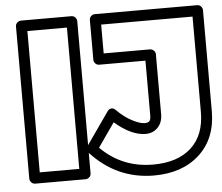

<svg xmlns="http://www.w3.org/2000/svg" viewBox="-53 -786 1017 881"><g transform="rotate(-5 455.5 -345.5)"><path d="M49.8 0V-701.2Q49.8 -711.9 57.9 -719Q65.9 -726.1 75.2 -726.1H307.1Q317.9 -726.1 325 -718.3Q332 -710.4 332 -701.2V0Q332 10.7 324.2 17.8Q316.4 24.9 307.1 24.9H75.2Q64.5 24.9 57.1 17.1Q49.8 9.3 49.8 0ZM100.1 -24.9H282.2V-675.8H100.1ZM329.1 -126 434.1 -275.9Q437 -280.3 441.4 -284.2Q445.8 -288.1 454.6 -288.3Q463.4 -288.6 472.2 -279.8Q507.8 -244.1 543.2 -226.1Q578.6 -208 600.1 -208Q615.2 -208 621.6 -214.8Q627.9 -221.7 627.9 -242.2V-493.2H415Q404.3 -493.2 397.2 -501Q390.1 -508.8 390.1 -518.1V-701.2Q390.1 -711.9 397.9 -719Q405.8 -726.1 415 -726.1H886.2Q897 -726.1 904.1 -718.3Q911.1 -710.4 911.1 -701.2V-236.8Q911.1 -110.4 832 -37.6Q752.9 35.2 622.1 35.2Q450.7 35.2 331.1 -95.2Q325.2 -101.6 325 -110.6Q324.7 -119.6 329.1 -126ZM380.9 -113.8Q479.5 -15.1 622.1 -15.1Q735.4 -15.1 798.1 -72.8Q860.8 -130.4 860.8 -236.8V-675.8H439.9V-543H652.8Q662.1 -543 670.2 -535.9Q678.2 -528.8 678.2 -518.1V-242.2Q678.2 -204.6 656.2 -181.4Q634.3 -158.2 600.1 -158.2Q534.2 -158.2 458 -224.1Z"/></g></svg>

Font: Trueno Black Outline
Style: Regular
Weight: 900
Width: 6
Designer: Julieta Ulanovsky
Foundry: Julieta Ulanovsky
Version: Version 3.001b | FøM Fix